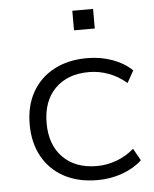

<svg xmlns="http://www.w3.org/2000/svg" viewBox="-51 -741 636 792"><g transform="rotate(-5 266.5 -344.5)"><path d="M321 8Q242 8 184 -23Q126 -54 94 -111Q62 -168 62 -245Q62 -322 94 -378.5Q126 -435 184.5 -466Q243 -497 321 -497Q377 -497 425.5 -479.5Q474 -462 507 -430L479 -380Q446 -409 406 -424Q366 -439 324 -439Q235 -439 183.5 -387Q132 -335 132 -244Q132 -154 183.5 -102Q235 -50 324 -50Q366 -50 406 -65Q446 -80 478 -108L506 -58Q473 -27 424.5 -9.5Q376 8 321 8ZM278 -616V-697H364V-616Z"/></g></svg>

Font: Nunito Sans 10pt SemiExpanded Light
Style: Regular
Weight: 300
Width: 6
Designer: Vernon Adams
Foundry: Vernon Adams
Version: Version 3.101;gftools[0.9.27]